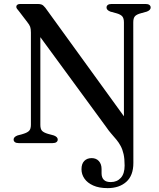

<svg xmlns="http://www.w3.org/2000/svg" viewBox="-20 -720 802 966"><path d="M513.5 -82 158.5 -566.5 183 -588V-92Q183 -71.5 191.2 -62.2Q199.5 -53 221.5 -46.5L251 -38.5Q270.5 -31 270.5 -18Q270.5 -10 264 -5Q257.5 0 245 0H74Q61 0 54.8 -5Q48.5 -10 48.5 -18Q48.5 -31 68 -38.5L97 -46.5Q118.5 -53 127 -62.5Q135.5 -72 135.5 -92.5V-556Q135.5 -575 131.8 -585.2Q128 -595.5 117.5 -608.5L75.5 -663.5Q69.5 -671 65.8 -675.5Q62 -680 62 -686Q62 -692.5 67.2 -696.2Q72.5 -700 81.5 -700H170.5Q182 -700 190 -696.8Q198 -693.5 208 -681L623 -108L603.5 -81.5V-607.5Q603.5 -628 595 -637.8Q586.5 -647.5 565 -653.5L535.5 -661.5Q516 -669 516 -682Q516 -690.5 522.5 -695.2Q529 -700 541.5 -700H712.5Q725 -700 731.5 -695.2Q738 -690.5 738 -682Q738 -669 718.5 -661.5L689.5 -653.5Q667 -647.5 658.8 -638Q650.5 -628.5 650.5 -607.5L651 100Q651 163 615.5 194.8Q580 226.5 521.5 226.5Q478 226.5 448.8 213.2Q419.5 200 404.8 178.5Q390 157 390 131.5Q390 104 404 89.8Q418 75.5 441 75.5Q464 75.5 477.5 90.5Q491 105.5 491 130.5V152Q491 173.5 502.8 185Q514.5 196.5 538 196Q568.5 196 587.8 175Q607 154 607 113Q607 79 601.8 55.5Q596.5 32 587.2 14.8Q578 -2.5 566 -17Q554 -31.5 540.5 -46.8Q527 -62 513.5 -82Z"/></svg>

Font: Fraunces 11pt
Style: Regular
Weight: 400
Version: Version 1.000;[b76b70a41]